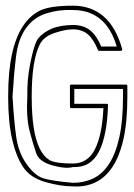

<svg xmlns="http://www.w3.org/2000/svg" viewBox="-20 -661 481 689"><path d="M241.7 -640.6Q307.1 -640.6 351.8 -602.1Q396.5 -563.5 418.5 -484.9Q419.4 -482.4 417.7 -480.5Q416 -478.5 413.6 -478.5H335.9Q332.5 -478.5 331.5 -481.4Q316.4 -519.5 295.4 -537.6Q274.4 -555.7 241.7 -555.7Q214.8 -555.7 175.8 -542.7Q136.7 -529.8 122.6 -501.2Q108.4 -472.7 101.1 -426.8Q93.8 -380.9 93.8 -314.9Q93.8 -248 101.1 -202.1Q108.4 -156.2 122.6 -127.7Q136.7 -99.1 157.5 -86.7Q178.2 -74.2 241.7 -74.2Q294.9 -74.2 320.8 -125.7Q346.7 -177.2 351.1 -272.9H235.8Q231 -272.9 231 -277.8V-352.5Q231 -357.4 235.8 -357.4H432.1Q437 -357.4 437 -352.5V-314.9Q437 -223.6 422.9 -161.4Q408.7 -99.1 382.8 -60.8Q356.9 -22.5 321 -5.9Q285.2 10.7 241.7 7.8Q197.8 7.8 143.3 -7.6Q88.9 -22.9 63.2 -61.3Q37.6 -99.6 23.4 -161.9Q9.3 -224.1 9.3 -314.9Q9.3 -404.3 22.9 -466.3Q36.6 -528.3 62.3 -567.1Q87.9 -606 124 -623.3Q160.2 -640.6 241.7 -640.6ZM241.7 -625Q193.8 -627.4 147.9 -613.5Q102.1 -599.6 73.7 -560.5Q45.4 -521.5 37.6 -458.5Q29.8 -395.5 24.9 -314.9Q30.3 -224.6 38.3 -168.9Q46.4 -113.3 74.7 -73.2Q103 -33.2 131.3 -22.7Q159.7 -12.2 241.7 -4.9Q281.7 -4.9 314.7 -20.8Q347.7 -36.6 371.3 -72.8Q395 -108.9 408.2 -168.2Q421.4 -227.5 421.4 -314.9V-341.8H246.6V-288.6H362.8Q367.7 -288.6 367.7 -283.7Q364.3 -172.9 334.5 -115.7Q304.7 -58.6 241.7 -61.5Q216.3 -54.2 168.5 -67.4Q120.6 -80.6 109.9 -111.3Q99.1 -142.1 86.4 -190.4Q73.7 -238.8 78.1 -314.9Q76.7 -375.5 88.6 -433.8Q100.6 -492.2 111.3 -513.7Q122.1 -535.2 154.3 -552.7Q186.5 -570.3 241.7 -571.3Q279.3 -571.3 303 -552.5Q326.7 -533.7 343.3 -494.1H398.9Q378.9 -561 339.4 -593Q299.8 -625 241.7 -625Z"/></svg>

Font: Fibel Sued Kontur LRS
Style: Regular
Weight: 400
Designer: Peter Wiegel
Foundry: Peter Wiegel
Version: Version 000.000